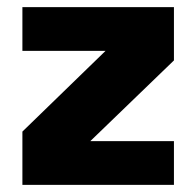

<svg xmlns="http://www.w3.org/2000/svg" viewBox="-20 -520 552 540"><path d="M43 -500H469.2V-350.1L233.9 -123H469.2V0H43V-149.9L276.9 -377H43Z"/></svg>

Font: Overused Grotesk ExtraBold
Style: Regular
Weight: 800
Version: Version 0.002